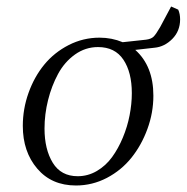

<svg xmlns="http://www.w3.org/2000/svg" viewBox="-20 -569 579 596"><path d="M50.8 -178.2Q50.8 -231 68.6 -280.8Q86.4 -330.6 117.4 -368.4Q148.4 -406.2 193.4 -429.2Q238.3 -452.1 289.1 -452.1Q327.1 -452.1 360.8 -438L433.1 -445.8Q449.2 -447.8 456.8 -455.3Q464.4 -462.9 477.1 -484.9L511.2 -548.8L533.2 -539.1Q539.1 -525.9 539.1 -508.8Q539.1 -472.7 514.9 -448.2Q490.7 -423.8 460 -420.9L399.9 -414.1Q456.1 -363.8 456.1 -272Q456.1 -219.2 437.7 -168.9Q419.4 -118.7 388.2 -79.6Q356.9 -40.5 311.8 -16.8Q266.6 6.8 215.8 6.8Q140.1 6.8 95.5 -45.7Q50.8 -98.1 50.8 -178.2ZM118.2 -169.9Q118.2 -105.5 143.8 -63.7Q169.4 -22 221.2 -22Q252.9 -22 280.8 -38.3Q308.6 -54.7 327.9 -81.3Q347.2 -107.9 361.3 -141.8Q375.5 -175.8 382.3 -211.2Q389.2 -246.6 389.2 -279.8Q389.2 -344.7 363 -383.8Q336.9 -422.9 284.2 -422.9Q245.1 -422.9 212.6 -399.7Q180.2 -376.5 160.2 -339.4Q140.1 -302.2 129.2 -258.3Q118.2 -214.4 118.2 -169.9Z"/></svg>

Font: Dihjauti
Style: Italic
Weight: 400
Italic angle: -9°
Designer: T. Christopher White
Version: Version 3.0.0